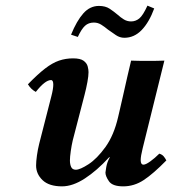

<svg xmlns="http://www.w3.org/2000/svg" viewBox="-20 -651 613 681"><path d="M445 -575Q461 -575 474 -585.5Q487 -596 503 -631L527 -621Q509 -572 482.5 -544.5Q456 -517 421 -517Q405 -517 391 -526.5Q377 -536 363 -546Q351 -556 339 -563.5Q327 -571 313 -571Q294 -571 281.5 -559.5Q269 -548 256 -520L232 -528Q252 -577 275.5 -603.5Q299 -630 331 -630Q354 -630 369 -620Q384 -610 397 -599Q408 -589 419.5 -582Q431 -575 445 -575ZM280 -315 238 -153Q234 -136 231 -115Q228 -94 228 -82Q228 -68 232.5 -58.5Q237 -49 249 -49Q264 -49 294 -68.5Q324 -88 354 -129.5Q384 -171 399 -236Q399 -236 404 -257.5Q409 -279 416.5 -312Q424 -345 431.5 -378.5Q439 -412 445 -436Q469 -435 503.5 -435Q538 -435 563 -436L486 -125Q479 -97 479 -83Q479 -67 489 -67Q497 -67 513 -78.5Q529 -90 545 -106Q555 -103 560.5 -96.5Q566 -90 570 -82Q524 -35 490 -12.5Q456 10 417 10Q379 10 366.5 -8Q354 -26 354 -39Q354 -42 357 -59Q360 -76 369 -92Q370 -93 369 -93.5Q368 -94 366 -92Q324 -46 281 -18Q238 10 200 10Q154 10 131 -12Q108 -34 108 -64Q108 -78 111 -99.5Q114 -121 119 -141L162 -309Q169 -336 169 -351Q169 -367 161 -367Q140 -367 107 -325Q90 -334 79 -352Q114 -388 140 -408Q166 -428 189.5 -436Q213 -444 239 -444Q265 -444 276.5 -435.5Q288 -427 291 -415.5Q294 -404 294 -395Q294 -382 290 -360Q286 -338 280 -315Z"/></svg>

Font: Libertinus Serif SemiBold
Style: Italic
Weight: 600
Italic angle: -11.5°
Designer: Philipp H. Poll, Khaled Hosny
Foundry: Caleb Maclennan
Version: Version 7.051;RELEASE